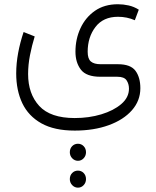

<svg xmlns="http://www.w3.org/2000/svg" viewBox="-20 -364 731 897"><path d="M344.2 307.6Q359.9 307.6 370.8 318.8Q381.8 330.1 381.8 347.2Q381.8 363.8 370.8 375.5Q359.9 387.2 344.2 387.2Q328.6 387.2 317.4 375.5Q306.2 363.8 306.2 347.2Q306.2 330.1 317.1 318.8Q328.1 307.6 344.2 307.6ZM344.2 433.1Q359.9 433.1 370.8 444.3Q381.8 455.6 381.8 472.7Q381.8 489.3 370.8 501Q359.9 512.7 344.2 512.7Q328.6 512.7 317.4 501Q306.2 489.3 306.2 472.7Q306.2 455.6 317.1 444.3Q328.1 433.1 344.2 433.1ZM329.1 246.1Q233.9 246.1 173.3 212.2Q112.8 178.2 84.2 118.2Q55.7 58.1 55.7 -21Q55.7 -67.9 64.9 -117.4Q74.2 -167 90.3 -214.4L142.1 -193.8Q128.9 -150.9 120.1 -106.2Q111.3 -61.5 111.3 -18.1Q111.3 74.2 163.3 130.9Q215.3 187.5 329.1 187.5Q395.5 187.5 453.1 170.2Q510.7 152.8 546.6 122.1Q582.5 91.3 582.5 50.3Q582.5 27.8 571.3 11.2Q560.1 -5.4 528.3 -5.4H449.2Q383.3 -5.4 357.9 -38.6Q332.5 -71.8 332.5 -122.6Q332.5 -181.6 356 -232.2Q379.4 -282.7 423.6 -313.5Q467.8 -344.2 530.8 -344.2Q555.7 -344.2 580.8 -338.6Q606 -333 628.4 -318.8L609.9 -269.5Q573.2 -285.6 531.2 -285.6Q462.4 -285.6 426 -238Q389.6 -190.4 389.6 -122.1Q389.6 -89.4 404.5 -76.7Q419.4 -64 450.2 -64H530.8Q590.3 -64 613 -33.2Q635.7 -2.4 635.7 48.3Q635.7 106.4 596.4 151.1Q557.1 195.8 487.8 220.9Q418.5 246.1 329.1 246.1Z"/></svg>

Font: Vazirmatn RD UI ExtraLight
Style: Regular
Weight: 200
Designer: Saber Rastikerdar
Foundry: Saber Rastikerdar
Version: Version 33.003